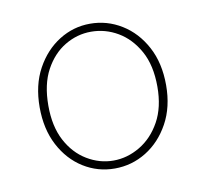

<svg xmlns="http://www.w3.org/2000/svg" viewBox="-52 -768 512 477"><g transform="rotate(-10 204.0 -529.5)"><path d="M202 -347Q159 -347 123 -369.5Q87 -392 65.5 -433Q44 -474 44 -529Q44 -585 66.5 -626Q89 -667 125 -689.5Q161 -712 203 -712Q246 -712 282.5 -689.5Q319 -667 341 -626Q363 -585 363 -529Q363 -474 340.5 -433Q318 -392 281.5 -369.5Q245 -347 202 -347ZM202 -367Q237 -367 269 -386Q301 -405 321 -441Q341 -477 341 -529Q341 -583 321 -619Q301 -655 269.5 -673.5Q238 -692 202 -692Q167 -692 136 -673.5Q105 -655 85.5 -619Q66 -583 66 -529Q66 -477 85 -441Q104 -405 135.5 -386Q167 -367 202 -367Z"/></g></svg>

Font: DM Sans 9pt Thin
Style: Regular
Weight: 250
Version: Version 4.004;gftools[0.9.30]